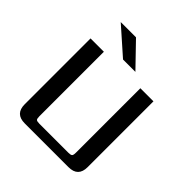

<svg xmlns="http://www.w3.org/2000/svg" viewBox="-215 -967 1120 1120"><g transform="rotate(45 345.0 -407.0)"><path d="M195 -622V-90Q195 -70 200.5 -64.5Q206 -59 226 -59H465Q484 -59 490 -64.5Q496 -70 496 -90V-622H604V-79Q604 0 525 0H164Q85 0 85 -79V-622ZM268 -814 408 -669H306L142 -814Z"/></g></svg>

Font: Sarpanch Medium
Style: Regular
Weight: 500
Designer: Manushi Parikh (Devanagari and Latin), Jyotish Sonowal (Devanagari)
Foundry: Indian Type Foundry
Version: Version 2.004;PS 1.0;hotconv 1.0.78;makeotf.lib2.5.61930; tt